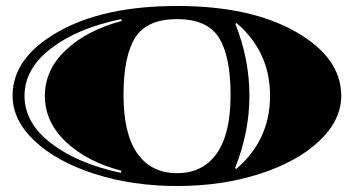

<svg xmlns="http://www.w3.org/2000/svg" viewBox="-20 -600 1184 642"><path d="M1121 -280Q1121 -198 1047.5 -128.5Q974 -59 848 -18.5Q722 22 572.5 22Q423 22 296.5 -18.5Q170 -59 96 -128.5Q22 -198 22 -280Q22 -407 174 -493.5Q326 -580 572 -580Q818 -580 969.5 -493.5Q1121 -407 1121 -280ZM712 -474Q673 -536 572 -536Q471 -536 432 -474Q393 -412 393 -282Q393 -152 439.5 -86.5Q486 -21 572 -21Q658 -21 704.5 -86.5Q751 -152 751 -282Q751 -412 712 -474ZM387 -530 385 -536Q239 -506 150.5 -438Q62 -370 62 -279.5Q62 -189 150.5 -121Q239 -53 384 -22L386 -29Q271 -59 200.5 -125.5Q130 -192 130 -279.5Q130 -367 200.5 -433Q271 -499 387 -530ZM767 -520Q814 -402 814 -280Q814 -158 766 -38L770 -35Q883 -132 883 -279.5Q883 -427 771 -523Z"/></svg>

Font: Diplomata SC
Style: Regular
Weight: 400
Width: 7
Designer: Eduardo Rodriguez Tunni
Foundry: Eduardo Rodriguez Tunni
Version: Version 1.001